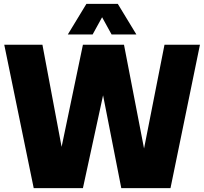

<svg xmlns="http://www.w3.org/2000/svg" viewBox="-20 -971 1054 991"><path d="M154 0 2 -740H199L298 -213L408 -740H620L723.5 -204.5L829 -740H1012L860 0H606L512 -479L408 0ZM330 -793 426 -951H588L684 -793H556L507 -882L458 -793Z"/></svg>

Font: Encode Sans Condensed Black
Style: Regular
Weight: 900
Width: 3
Designer: Multiple Designers
Foundry: Impallari Type
Version: Version 3.000; ttfautohint (v1.8.3) -l 8 -r 50 -G 200 -x 14 